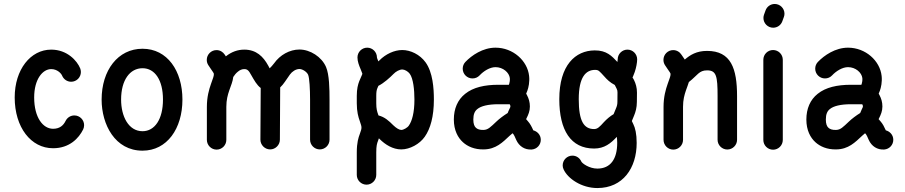

<svg xmlns="http://www.w3.org/2000/svg" viewBox="-20 -745 4540 963"><path d="M309.1 -138.7C297.9 -115.7 279.3 -99.1 246.1 -99.1C196.3 -99.1 151.4 -154.3 151.4 -256.3C151.4 -347.7 193.8 -398.4 236.8 -398.4C267.6 -398.4 287.1 -376.5 291.5 -365.7C298.8 -347.7 316.4 -335 336.9 -335C363.8 -335 385.7 -356.9 385.7 -383.8C385.7 -390.1 384.3 -397 382.3 -401.9C366.7 -440.4 316.9 -496.1 236.8 -496.1C133.3 -496.1 53.7 -396.5 53.7 -256.3C53.7 -106 135.3 -1.5 246.1 -1.5C329.1 -1.5 375.5 -52.2 397 -95.7C399.9 -101.6 401.9 -109.4 401.9 -117.2C401.9 -144 379.9 -166 353 -166C334 -166 317.4 -155.3 309.1 -138.7Z M694.8 -86.9C624.5 -86.9 587.4 -161.6 587.4 -245.6C587.4 -343.8 631.8 -402.8 694.8 -402.8C757.3 -402.8 797.4 -342.8 797.4 -245.6C797.4 -146.5 755.9 -86.9 694.8 -86.9ZM694.8 10.7C817.9 10.7 895 -100.1 895 -245.6C895 -389.6 819.3 -500.5 694.8 -500.5C571.3 -500.5 489.7 -392.1 489.7 -245.6C489.7 -120.1 557.1 10.7 694.8 10.7Z M1024.4 -418.9C1034.2 -403.3 1043 -392.1 1048.8 -382.8C1051.8 -377.9 1052.7 -375.5 1052.7 -374.5C1053.2 -363.3 1047.9 -352.1 1038.1 -323.7C1028.3 -295.9 1017.6 -258.8 1017.6 -209V-43.5C1017.6 -16.6 1039.6 5.4 1066.4 5.4C1093.3 5.4 1115.2 -16.6 1115.2 -43.5V-209C1115.2 -244.1 1122.1 -268.6 1129.9 -291.5C1138.7 -316.9 1147.5 -336.4 1149.9 -358.9C1156.2 -368.7 1163.6 -377.9 1172.9 -385.3C1183.1 -394 1193.4 -398.4 1205.1 -398.4C1220.7 -398.4 1227.5 -391.6 1240.2 -368.2C1255.4 -341.8 1268.1 -318.4 1287.6 -303.7L1286.1 -44.4C1286.1 -18.1 1308.1 4.4 1335 4.4C1361.8 4.4 1383.8 -18.1 1383.8 -44.4L1385.3 -306.6C1402.8 -322.3 1415.5 -345.7 1434.1 -371.1C1444.8 -386.2 1463.9 -398.9 1481.9 -398.9C1497.1 -398.9 1519 -384.8 1525.4 -370.1C1532.2 -354 1535.2 -298.3 1535.2 -244.1V-44.4C1535.2 -17.6 1557.1 4.4 1584 4.4C1610.8 4.4 1632.8 -17.6 1632.8 -44.4V-244.1C1632.8 -299.3 1631.8 -370.6 1615.2 -409.2C1593.3 -460 1535.6 -496.6 1481.9 -496.6C1432.6 -496.6 1384.3 -469.2 1355 -427.7C1347.2 -417 1338.9 -408.7 1332.5 -402.3L1325.2 -416C1300.3 -461.4 1265.6 -496.1 1205.1 -496.1C1172.9 -496.1 1141.6 -485.4 1112.8 -462.4L1107.4 -470.7C1098.6 -484.4 1083.5 -493.7 1065.9 -493.7C1039.1 -493.7 1017.1 -471.7 1017.1 -444.8C1017.1 -435.1 1019.5 -426.8 1024.4 -418.9Z M1772.9 -457C1772.9 -437 1780.3 -417.5 1789.6 -396C1795.4 -381.8 1797.4 -375 1797.4 -376C1797.4 -370.6 1793 -365.7 1781.7 -337.4C1775.4 -320.8 1769.5 -299.3 1769.5 -264.2V-227.1C1769.5 -184.6 1777.3 -157.7 1784.2 -138.7C1790 -120.6 1793 -113.8 1793 -105.5C1793 -96.2 1790.5 -90.3 1784.7 -73.2C1777.8 -55.2 1769.5 -29.8 1769.5 19.5V132.3C1769.5 159.2 1791.5 181.2 1818.4 181.2C1845.2 181.2 1867.2 159.2 1867.2 132.3V19.5C1867.2 -13.7 1870.6 -24.9 1876.5 -40L1880.4 -51.3L1884.3 -47.4C1912.1 -20 1949.7 4.4 1992.7 4.4C2035.6 4.4 2085 -22.5 2110.4 -59.1C2138.7 -99.1 2156.2 -160.6 2156.2 -245.6C2156.2 -301.8 2150.9 -382.3 2114.3 -432.6C2085.9 -471.7 2039.1 -494.1 1997.6 -494.1C1957.5 -494.1 1914.1 -473.6 1883.3 -442.4L1877.9 -437C1872.6 -449.7 1870.6 -454.6 1870.6 -457C1870.6 -483.9 1848.6 -505.9 1821.8 -505.9C1794.9 -505.9 1772.9 -483.9 1772.9 -457ZM1867.2 -227.1V-264.2C1867.2 -284.7 1869.1 -293.5 1872.6 -302.2L1877.9 -314.5C1905.3 -328.1 1936 -356 1953.6 -374C1965.8 -386.7 1983.9 -396.5 1997.6 -396.5C2009.3 -396.5 2026.4 -387.2 2035.2 -375C2052.7 -351.1 2058.6 -294.9 2058.6 -245.6C2058.6 -179.2 2046.4 -137.2 2030.3 -114.7C2023.4 -104.5 2003.9 -93.3 1992.7 -93.3C1982.4 -93.3 1967.3 -102.5 1952.6 -116.7C1930.7 -138.7 1909.7 -158.2 1878.4 -166L1877 -169.9C1871.1 -186 1867.2 -199.2 1867.2 -227.1Z M2256.3 -145.5C2256.3 -91.3 2276.9 -54.2 2301.8 -31.7C2324.7 -10.7 2359.9 5.4 2405.8 4.4C2467.3 3.9 2501 -31.2 2536.6 -64.5L2550.8 -76.7C2552.2 -75.2 2553.7 -73.7 2555.2 -71.8C2557.6 -69.3 2562 -60.1 2569.3 -43C2583.5 -11.7 2611.8 7.3 2647 4.9C2672.9 2.9 2692.4 -18.1 2692.4 -43.9C2692.4 -69.3 2673.8 -86.4 2654.8 -91.3C2647 -108.9 2639.6 -123.5 2628.4 -136.2L2618.7 -147.5L2621.1 -152.3C2629.9 -169.9 2637.7 -187.5 2637.7 -210.9C2637.7 -232.4 2632.3 -250.5 2623 -268.1L2619.1 -275.4L2625 -290C2630.9 -305.7 2637.2 -334.5 2633.8 -364.3C2625.5 -440.4 2553.2 -505.9 2465.3 -505.9C2401.9 -505.9 2346.2 -467.8 2314 -434.1C2305.7 -425.3 2300.8 -413.6 2300.8 -400.4C2300.8 -373.5 2322.8 -351.6 2349.6 -351.6C2363.8 -351.6 2376 -356.9 2385.3 -366.7C2405.8 -388.7 2437 -408.2 2465.3 -408.2C2503.4 -408.2 2533.7 -380.9 2537.1 -353.5C2538.1 -342.3 2536.1 -330.6 2534.2 -325.2L2532.2 -319.8H2479.5C2411.1 -319.8 2353.5 -307.1 2313 -274.4C2275.4 -244.6 2256.3 -199.7 2256.3 -145.5ZM2354 -145.5C2354 -172.4 2361.3 -188 2374.5 -198.2C2392.1 -212.9 2427.7 -222.2 2479.5 -222.2H2536.6C2539.6 -216.8 2540 -214.8 2540 -210.9C2540 -209 2539.6 -207 2534.2 -196.3C2531.7 -191.4 2528.8 -185.1 2526.4 -178.2C2505.9 -165.5 2483.9 -148.9 2470.2 -135.7C2439.9 -107.4 2428.2 -93.8 2404.8 -93.3C2386.2 -92.8 2374.5 -97.2 2367.2 -104C2359.4 -110.8 2354 -123.5 2354 -145.5Z M2806.6 104C2827.1 150.4 2896.5 198.2 2976.1 198.2C3104.5 198.2 3173.3 97.7 3173.3 -28.3C3173.3 -73.7 3166 -103.5 3156.2 -123L3149.4 -137.2C3149.4 -140.6 3151.9 -143.1 3160.6 -166C3167.5 -182.6 3174.3 -205.1 3174.3 -233.9L3174.8 -280.8C3174.8 -304.7 3168.9 -325.7 3159.7 -344.2C3153.3 -356.9 3152.8 -353 3152.8 -356.9C3152.8 -357.4 3156.2 -362.8 3163.6 -383.8C3170.9 -404.8 3175.8 -431.6 3175.8 -447.3C3175.8 -474.1 3153.8 -496.1 3127 -496.1C3100.1 -496.1 3078.1 -474.1 3078.1 -447.3C3078.1 -444.3 3077.6 -439.5 3076.7 -434.1C3048.8 -463.9 3022.5 -492.7 2962.9 -492.2C2865.7 -491.7 2785.2 -418 2785.2 -247.6C2785.2 -91.8 2842.8 0 2960 0C3011.7 0 3043.9 -26.4 3073.7 -58.6C3074.7 -51.3 3075.7 -41 3075.7 -28.3C3075.7 52.7 3042 100.6 2976.1 100.6C2936 100.6 2899.9 74.7 2895.5 64.9C2888.2 47.9 2871.1 35.6 2851.1 35.6C2824.2 35.6 2802.2 57.6 2802.2 84.5C2802.2 91.3 2803.7 97.7 2806.6 104ZM2882.8 -247.6C2882.8 -358.9 2918.5 -394 2963.9 -394.5C2982.9 -394.5 2984.9 -389.6 3011.2 -361.3C3023.9 -346.7 3039.6 -331.1 3063.5 -318.8L3072.8 -300.3C3076.2 -293.5 3077.1 -289.1 3077.1 -281.2L3076.7 -234.4C3076.7 -221.2 3074.2 -212.4 3069.8 -202.1C3065.4 -190.4 3061 -181.6 3057.6 -172.4C3040.5 -162.6 3023.4 -147.9 3008.8 -132.3C2987.8 -108.9 2977.1 -97.7 2960 -97.7C2908.2 -97.7 2882.8 -137.7 2882.8 -247.6Z M3314.9 -418.9C3324.7 -403.3 3333.5 -392.1 3339.4 -382.8C3342.3 -377.9 3343.3 -375.5 3343.3 -374.5C3343.8 -363.3 3338.4 -352.1 3328.6 -323.7C3318.8 -295.9 3308.1 -258.8 3308.1 -209V-43.5C3308.1 -16.6 3330.1 5.4 3356.9 5.4C3383.8 5.4 3405.8 -16.6 3405.8 -43.5V-209C3405.8 -244.1 3412.6 -268.6 3420.4 -291.5C3425.8 -307.1 3431.2 -320.3 3435.1 -333.5C3479.5 -368.2 3485.8 -392.1 3526.4 -392.1C3573.2 -392.1 3579.1 -363.3 3579.1 -262.7V-43.9C3579.1 -17.1 3601.1 4.9 3627.9 4.9C3654.8 4.9 3676.8 -17.1 3676.8 -43.9V-262.7C3676.8 -401.4 3646.5 -489.7 3526.4 -489.7C3473.6 -489.7 3441.9 -469.7 3414.6 -446.3L3397.9 -470.7C3389.2 -484.4 3374 -493.7 3356.4 -493.7C3329.6 -493.7 3307.6 -471.7 3307.6 -444.8C3307.6 -435.1 3310.1 -426.8 3314.9 -418.9Z M3906.2 -43V-445.3C3906.2 -472.2 3884.3 -494.1 3857.4 -494.1C3830.6 -494.1 3808.6 -472.2 3808.6 -445.3V-43C3808.6 -16.1 3830.6 5.9 3857.4 5.9C3884.3 5.9 3906.2 -16.1 3906.2 -43ZM3903.8 -638.2 3911.6 -659.7C3913.6 -665 3914.6 -670.4 3914.6 -676.3C3914.6 -703.1 3892.6 -725.1 3865.7 -725.1C3844.7 -725.1 3826.7 -711.9 3819.8 -692.9L3812 -671.4C3810.1 -666 3809.1 -660.6 3809.1 -654.8C3809.1 -627.9 3831.1 -606 3857.9 -606C3878.9 -606 3897 -619.1 3903.8 -638.2Z M4024.4 -145.5C4024.4 -91.3 4044.9 -54.2 4069.8 -31.7C4092.8 -10.7 4127.9 5.4 4173.8 4.4C4235.4 3.9 4269 -31.2 4304.7 -64.5L4318.8 -76.7C4320.3 -75.2 4321.8 -73.7 4323.2 -71.8C4325.7 -69.3 4330.1 -60.1 4337.4 -43C4351.6 -11.7 4379.9 7.3 4415 4.9C4440.9 2.9 4460.4 -18.1 4460.4 -43.9C4460.4 -69.3 4441.9 -86.4 4422.9 -91.3C4415 -108.9 4407.7 -123.5 4396.5 -136.2L4386.7 -147.5L4389.2 -152.3C4397.9 -169.9 4405.8 -187.5 4405.8 -210.9C4405.8 -232.4 4400.4 -250.5 4391.1 -268.1L4387.2 -275.4L4393.1 -290C4398.9 -305.7 4405.3 -334.5 4401.9 -364.3C4393.6 -440.4 4321.3 -505.9 4233.4 -505.9C4169.9 -505.9 4114.3 -467.8 4082 -434.1C4073.7 -425.3 4068.8 -413.6 4068.8 -400.4C4068.8 -373.5 4090.8 -351.6 4117.7 -351.6C4131.8 -351.6 4144 -356.9 4153.3 -366.7C4173.8 -388.7 4205.1 -408.2 4233.4 -408.2C4271.5 -408.2 4301.8 -380.9 4305.2 -353.5C4306.2 -342.3 4304.2 -330.6 4302.2 -325.2L4300.3 -319.8H4247.6C4179.2 -319.8 4121.6 -307.1 4081.1 -274.4C4043.5 -244.6 4024.4 -199.7 4024.4 -145.5ZM4122.1 -145.5C4122.1 -172.4 4129.4 -188 4142.6 -198.2C4160.2 -212.9 4195.8 -222.2 4247.6 -222.2H4304.7C4307.6 -216.8 4308.1 -214.8 4308.1 -210.9C4308.1 -209 4307.6 -207 4302.2 -196.3C4299.8 -191.4 4296.9 -185.1 4294.4 -178.2C4273.9 -165.5 4252 -148.9 4238.3 -135.7C4208 -107.4 4196.3 -93.8 4172.9 -93.3C4154.3 -92.8 4142.6 -97.2 4135.3 -104C4127.4 -110.8 4122.1 -123.5 4122.1 -145.5Z"/></svg>

Font: Velvelyne Book
Style: Bold
Weight: 700
Designer: Manon Van der Borght et Mariel Nils
Foundry: Velvetyne
Version: Version 1.070;Glyphs 3.3.1 (3343)